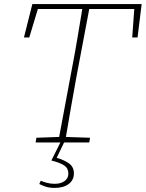

<svg xmlns="http://www.w3.org/2000/svg" viewBox="-20 -696 712 938"><path d="M97 -513 138 -676H672L652 -513H626L636 -652H416L352 -313Q339 -242 326.5 -170Q314 -98 302 -27L420 -23L416 0H154L158 -23L269 -27L332 -364Q346 -436 358 -508Q370 -580 382 -652H165L123 -513ZM231 88 275 0H293L257 75Q295 86 318 103Q341 120 341 151Q341 184 315.5 203Q290 222 247 222Q222 222 203.5 216Q185 210 172 203L179 187Q193 193 210.5 197.5Q228 202 247 202Q277 202 295.5 188.5Q314 175 314 152Q314 126 294 112.5Q274 99 231 88Z"/></svg>

Font: Source Serif 4 SmText ExtraLight
Style: Italic
Weight: 200
Italic angle: -12°
Designer: Frank Grießhammer
Foundry: Adobe
Version: Version 4.005;hotconv 1.1.0;makeotfexe 2.6.0